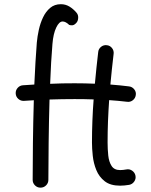

<svg xmlns="http://www.w3.org/2000/svg" viewBox="-20 -842 707 901"><path d="M330.1 -451.2Q378.9 -451.2 425.3 -449.2Q428.7 -486.8 432.6 -523.9Q436.5 -561 440.9 -598.1Q442.4 -612.8 454.3 -622.3Q466.3 -631.8 481.4 -629.9Q496.1 -628.4 505.6 -616.5Q515.1 -604.5 513.2 -589.4Q508.8 -553.2 505.1 -517.3Q501.5 -481.4 498 -445.3Q543.9 -441.9 585.9 -436.5Q600.6 -434.6 610.1 -422.6Q619.6 -410.6 617.2 -396Q615.2 -380.9 603.3 -371.6Q591.3 -362.3 576.7 -364.3Q537.1 -369.1 492.2 -372.1Q488.8 -322.8 486.8 -273.2Q484.9 -223.6 484.9 -173.3Q484.9 -142.1 488 -112.3Q491.2 -82.5 503.7 -63.2Q516.1 -43.9 543.5 -43.9Q557.1 -43.9 573.2 -46.9Q587.9 -49.8 600.3 -41Q612.8 -32.2 615.7 -17.6Q618.7 -2.9 609.9 9.8Q601.1 22.5 586.4 25.4Q574.7 27.3 564 28.3Q553.2 29.3 543.5 29.3Q498 29.3 471.4 8.5Q444.8 -12.2 431.9 -44.2Q418.9 -76.2 415.3 -110.8Q411.6 -145.5 411.6 -173.3Q411.6 -224.6 413.6 -275.1Q415.5 -325.7 419.4 -375.5Q377 -377 330.1 -377Q271.5 -377 212.4 -375Q209.5 -273.9 208.3 -173.3Q207 -72.8 207 2Q207 17.1 196.3 27.8Q185.5 38.6 169.9 38.6Q154.8 38.6 144 27.8Q133.3 17.1 133.3 2Q133.3 -72.3 134.5 -171.6Q135.7 -271 138.7 -371.6Q115.7 -370.1 92.8 -368.7Q77.6 -367.7 66.2 -377.7Q54.7 -387.7 53.7 -402.8Q52.7 -418 62.7 -429.4Q72.8 -440.9 87.9 -441.9Q115.2 -443.8 141.1 -445.3Q143.6 -500.5 146.5 -550.8Q149.4 -601.1 152.8 -642.6Q155.3 -670.4 162.1 -701.7Q168.9 -732.9 181.9 -760.3Q194.8 -787.6 215.3 -804.9Q235.8 -822.3 265.6 -822.3Q287.6 -822.3 305.7 -811.3Q323.7 -800.3 338.4 -783.2Q347.7 -772.9 346.9 -758.1Q346.2 -743.2 338.4 -734.9Q329.6 -725.1 321.3 -723.6Q313 -722.2 304.7 -725.1Q288.1 -741.2 273.9 -741.2Q257.3 -741.2 243.7 -712.4Q230 -683.6 226.1 -635.7Q222.7 -596.7 220 -549.1Q217.3 -501.5 215.3 -448.7Q243.7 -450.2 272.5 -450.7Q301.3 -451.2 330.1 -451.2Z"/></svg>

Font: Mikhak Regular
Style: Regular
Weight: 400
Designer: Amin Abedi
Version: Version 3.3